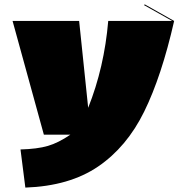

<svg xmlns="http://www.w3.org/2000/svg" viewBox="-20 -831 810 871"><path d="M770 -736Q713 -485 634 -324.5Q555 -164 425 -75.5Q295 13 95 20L73 -153Q149 -155 197 -169Q245 -183 299 -220H179L37 -736H339L380 -342Q453 -525 471 -736H761L633 -808L637 -811Z"/></svg>

Font: FFF_HK Layer Front
Style: Regular
Weight: 400
Italic angle: -5°
Designer: bBox Type GmbH
Foundry: bBox Type GmbH
Version: Version 0.002